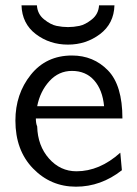

<svg xmlns="http://www.w3.org/2000/svg" viewBox="-20 -694 516 723"><path d="M61 -674H119Q121 -641 146 -621Q171 -601 193 -596.5Q215 -592 236 -592Q257 -592 279 -596.5Q301 -601 326 -621Q351 -641 353 -674H411Q409 -605 356.5 -565.5Q304 -526 236 -526Q167 -526 115 -565.5Q63 -605 61 -674ZM38 -240Q38 -340 96 -412.5Q154 -485 251 -485Q332 -485 386.5 -429Q441 -373 441 -248H115Q115 -229 120 -218Q122 -145 164.5 -97Q207 -49 268 -49Q355 -49 433 -119L439 -53Q360 9 266 9Q171 9 104.5 -59.5Q38 -128 38 -240ZM120 -294H372Q366 -356 334.5 -391.5Q303 -427 251 -427Q201 -427 166 -388.5Q131 -350 120 -294Z"/></svg>

Font: Coval
Style: Light
Weight: 300
Foundry: Context Ltd
Version: Version 001.000